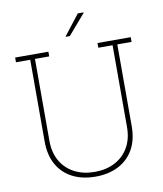

<svg xmlns="http://www.w3.org/2000/svg" viewBox="-96 -967 896 1055"><g transform="rotate(-10 352.0 -440.0)"><path d="M352.1 10.3Q279.3 10.3 224.6 -17.3Q169.9 -44.9 139.4 -98.4Q108.9 -151.9 108.9 -229V-684.6H29.3V-710.9H214.8V-684.6H135.3V-229Q135.3 -162.1 162.8 -114.5Q190.4 -66.9 239.3 -41.5Q288.1 -16.1 352.1 -16.1Q415.5 -16.1 464.4 -41.5Q513.2 -66.9 540.8 -114.5Q568.4 -162.1 568.4 -229V-684.6H488.8V-710.9H674.3V-684.6H594.7V-229Q594.7 -151.4 564 -98.1Q533.2 -44.9 478.5 -17.3Q423.8 10.3 352.1 10.3ZM322.8 -777.3 410.6 -890.1H441.9L442.9 -887.7L345.7 -774.9H323.7Z"/></g></svg>

Font: Roboto Slab LO Thin
Style: Regular
Weight: 250
Designer: Google
Version: Version 2.00;September 28, 2018;FontCreator 11.5.0.2427 64-b